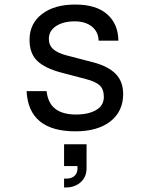

<svg xmlns="http://www.w3.org/2000/svg" viewBox="-20 -560 658 845"><path d="M501 -381H414Q413 -420 384.5 -443Q356 -466 309 -466Q258 -466 226.5 -445Q195 -424 195 -389Q195 -361 214 -344Q233 -327 270 -317L389 -286Q455 -269 488.5 -235.5Q522 -202 522 -146Q522 -70 466 -26Q410 18 312 18Q106 18 97 -159H185Q191 -106 223.5 -81Q256 -56 314 -56Q370 -56 403.5 -76Q437 -96 437 -133Q437 -167 419 -184Q401 -201 358 -212L248 -241Q177 -260 143.5 -292.5Q110 -325 110 -385Q110 -456 164.5 -498Q219 -540 311 -540Q403 -540 451.5 -497.5Q500 -455 501 -381ZM262 171V75H361V180Q361 219 335 242Q309 265 271 265H262V226H273Q295 226 308 214Q321 202 321 182V171Z"/></svg>

Font: Fragment Mono
Style: Regular
Weight: 400
Monospace: yes
Designer: Wei Huang based on Nimbus Sans by URW Studio, based on Helvetica by Max Miedinger.
Foundry: Wei Huang
Version: Version 1.021; ttfautohint (v1.8.4.7-5d5b)